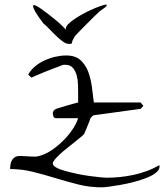

<svg xmlns="http://www.w3.org/2000/svg" viewBox="-20 -800 721 822"><path d="M23.4 -76.2Q23.4 -98.6 29.3 -110.4Q35.2 -122.1 44.4 -127.4Q53.7 -132.8 66.9 -132.3Q80.1 -131.8 94.7 -130.9Q109.4 -129.9 124 -129.4Q138.7 -128.9 153.3 -133.8Q176.8 -140.6 202.1 -157.7Q227.5 -174.8 250 -197.3Q272.5 -219.7 289.6 -244.6Q306.6 -269.5 314.5 -293.9H220.7Q211.9 -293.9 209 -301.3Q206.1 -308.6 206.1 -313.5Q206.1 -320.3 209 -325.2Q211.9 -330.1 220.7 -334Q225.6 -335.9 238.8 -339.8Q252 -343.8 267.6 -348.6Q283.2 -353.5 295.9 -356.4L314.5 -361.3V-368.2Q314.5 -374 314.5 -380.9Q314.5 -387.7 314.5 -392.6V-400.4Q314.5 -415 314 -436Q313.5 -457 308.6 -476.1Q303.7 -495.1 292.5 -508.8Q281.2 -522.5 260.7 -522.5Q258.8 -522.5 253.9 -522.5Q249 -522.5 248 -521.5Q240.2 -518.6 220.7 -511.2Q201.2 -503.9 180.2 -495.6Q159.2 -487.3 140.1 -479Q121.1 -470.7 114.3 -467.8L100.6 -480.5Q111.3 -500 129.9 -515.6Q148.4 -531.2 170.9 -541.5Q193.4 -551.8 217.3 -557.1Q241.2 -562.5 263.7 -562.5Q302.7 -562.5 324.7 -542.5Q346.7 -522.5 357.9 -492.2Q369.1 -461.9 373.5 -426.8Q377.9 -391.6 381.8 -361.3H582L593.8 -346.7L582 -334L381.8 -306.6Q379.9 -306.6 374.5 -301.8Q369.1 -296.9 367.2 -293.9Q366.2 -291 362.8 -281.2Q359.4 -271.5 354.5 -260.3Q349.6 -249 345.7 -239.3Q341.8 -229.5 340.8 -227.5Q337.9 -222.7 326.2 -213.4Q314.5 -204.1 299.8 -191.9Q285.2 -179.7 268.1 -166.5Q251 -153.3 237.3 -140.6Q223.6 -127.9 214.8 -117.2Q206.1 -106.4 206.1 -100.6Q206.1 -90.8 221.2 -82.5Q236.3 -74.2 259.8 -67.9Q283.2 -61.5 310.5 -55.7Q337.9 -49.8 364.3 -46.4Q390.6 -43 409.7 -41Q428.7 -39.1 435.5 -39.1Q462.9 -39.1 492.7 -42Q522.5 -44.9 551.8 -51.3Q581.1 -57.6 608.9 -67.9Q636.7 -78.1 662.1 -92.8Q662.1 -92.8 662.6 -90.3Q663.1 -87.9 663.1 -86.9Q663.1 -73.2 647.5 -60.5Q631.8 -47.9 607.9 -38.6Q584 -29.3 554.7 -21.5Q525.4 -13.7 498 -8.8Q470.7 -3.9 448.2 -1Q425.8 2 415 2Q363.3 2 314.9 -10.3Q266.6 -22.5 218.8 -37.1Q170.9 -51.8 122.6 -64Q74.2 -76.2 23.4 -76.2ZM166 -699.2Q141.6 -731.4 131.3 -749.5Q121.1 -767.6 121.6 -773.9Q122.1 -780.3 130.9 -776.9Q139.6 -773.4 153.3 -764.2Q167 -754.9 184.1 -741.7Q201.2 -728.5 217.8 -714.8Q234.4 -701.2 247.1 -688.5Q257.8 -678.7 263.7 -671.9Q259.8 -678.7 264.6 -687.5Q271.5 -698.2 287.6 -710.4Q303.7 -722.7 325.2 -734.9Q346.7 -747.1 367.7 -756.8Q388.7 -766.6 406.7 -772.9Q424.8 -779.3 432.6 -780.3Q440.4 -781.2 435.5 -774.4Q430.7 -767.6 407.2 -752Q399.4 -745.1 383.3 -729.5Q367.2 -713.9 350.6 -696.8Q334 -679.7 320.3 -666Q306.6 -652.3 301.8 -646.5Q299.8 -644.5 297.9 -640.6L293 -630.9Q290 -626 288.6 -620.6Q287.1 -615.2 287.1 -613.3Q285.2 -612.3 279.8 -612.3Q274.4 -612.3 271.5 -612.3Q262.7 -612.3 246.1 -624.5Q229.5 -636.7 213.9 -652.8Q198.2 -668.9 184.6 -682.6Q170.9 -696.3 166 -699.2Z"/></svg>

Font: The Girl Next Door
Style: Regular
Weight: 400
Designer: Kimberly Geswein
Foundry: Kimberly Geswein
Version: Version 1.002 2010